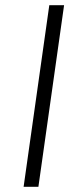

<svg xmlns="http://www.w3.org/2000/svg" viewBox="-20 -720 267 740"><path d="M170 -700 71 0H128L227 -700Z"/></svg>

Font: Unageo
Style: Light-Italic
Weight: 300
Designer: Richard Sepsi
Foundry: Richard Sepsi
Version: Version 2.000